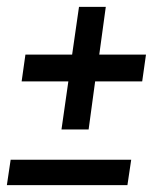

<svg xmlns="http://www.w3.org/2000/svg" viewBox="-21 -539 464 559"><path d="M158 -162 178 -302H42L53 -380H189L209 -519H287L268 -380H404L393 -302H256L237 -162ZM-1 0 10 -74H361L350 0Z"/></svg>

Font: Alumni Sans Thin
Style: Bold Italic
Weight: 700
Italic angle: -8°
Version: Version 1.016